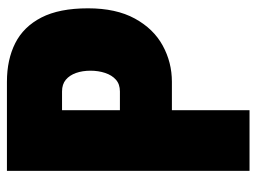

<svg xmlns="http://www.w3.org/2000/svg" viewBox="-113 -627 740 554"><g transform="rotate(-90 257.0 -350.0)"><path d="M41 0V-700H298Q362 -700 409.5 -676Q457 -652 483.5 -600.5Q510 -549 510 -466Q510 -385 480.5 -331Q451 -277 402.5 -250.5Q354 -224 298 -224H216V0ZM216 -374H270Q291 -374 304 -385.5Q317 -397 323.5 -416.5Q330 -436 330 -459Q330 -482 323.5 -500.5Q317 -519 304 -530Q291 -541 270 -541H216Z"/></g></svg>

Font: Phudu ExtraBold
Style: Regular
Weight: 800
Version: Version 1.005;gftools[0.9.23]